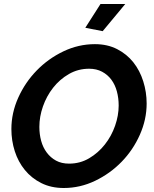

<svg xmlns="http://www.w3.org/2000/svg" viewBox="-20 -936 769 961"><path d="M494 -780 407 -797 483 -916H607ZM299 5Q236 5 187 -19.5Q138 -44 104.5 -85Q71 -126 54 -179Q37 -232 37 -290Q37 -371 71.5 -447.5Q106 -524 164 -583.5Q222 -643 297.5 -679Q373 -715 455 -715Q518 -715 566.5 -690Q615 -665 647.5 -624Q680 -583 697 -529Q714 -475 714 -418Q714 -338 680 -261.5Q646 -185 588.5 -126Q531 -67 456 -31Q381 5 299 5ZM326 -117Q381 -117 426.5 -144Q472 -171 505 -213Q538 -255 556 -306.5Q574 -358 574 -408Q574 -445 565 -478.5Q556 -512 537.5 -537Q519 -562 491 -577Q463 -592 426 -592Q371 -592 325 -565.5Q279 -539 246 -497Q213 -455 195 -403.5Q177 -352 177 -301Q177 -264 186 -231Q195 -198 214 -172.5Q233 -147 260.5 -132Q288 -117 326 -117Z"/></svg>

Font: PTCRaleway
Style: Bold Italic
Weight: 700
Italic angle: -12°
Designer: Matt McInerney, Pablo Impallari, Rodrigo Fuenzalida
Foundry: Matt McInerney, Pablo Impallari, Rodrigo Fuenzalida
Version: Version 3.000g; ttfautohint (v1.5) -l 8 -r 28 -G 28 -x 14 -D